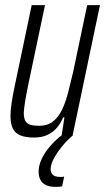

<svg xmlns="http://www.w3.org/2000/svg" viewBox="-20 -530 411 751"><path d="M113 8Q80 8 59.5 -0.5Q39 -9 30 -27.5Q21 -46 21 -76Q21 -97 25 -124.5Q29 -152 36 -186L104 -510H156L91 -201Q83 -162 78.5 -135Q74 -108 73 -89Q73 -69 79 -57.5Q85 -46 98.5 -42Q112 -38 133 -38Q166 -38 187.5 -55Q209 -72 223 -101.5Q237 -131 246.5 -168.5Q256 -206 266 -248L321 -510H371L264 0H221L232 -71H227Q218 -49 203.5 -31.5Q189 -14 167 -3Q145 8 113 8ZM198 201Q174 201 159 193.5Q144 186 137.5 172.5Q131 159 131 142Q131 105 159 64Q187 23 233 -10L265 0Q247 14 227 37.5Q207 61 192.5 86.5Q178 112 178 133Q178 145 186.5 153.5Q195 162 215 162Q218 162 221 162Q224 162 231 161L223 199Q216 200 210 200.5Q204 201 198 201Z"/></svg>

Font: Saira ExtraCondensed Light
Style: Italic
Weight: 300
Width: 2
Italic angle: -12°
Designer: Hector Gatti with collaboration of the Omnibus-Type team
Foundry: Omnibus-Type
Version: Version 1.101